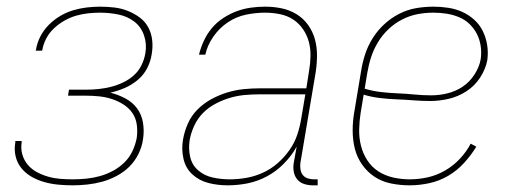

<svg xmlns="http://www.w3.org/2000/svg" viewBox="-20 -548 1540 576"><path d="M198 8Q177 8 155.5 6Q134 4 114 -1.5Q94 -7 76 -17Q58 -27 45 -42.5Q32 -58 27 -78.5Q22 -99 26 -121V-125H45V-121Q42 -102 47 -84.5Q52 -67 63.5 -53.5Q75 -40 91 -31.5Q107 -23 124.5 -18Q142 -13 160.5 -11.5Q179 -10 198 -10Q218 -10 238.5 -12Q259 -14 279 -19.5Q299 -25 318 -35Q337 -45 352.5 -60Q368 -75 377 -94Q386 -113 390 -133Q393 -153 390.5 -173Q388 -193 377.5 -208.5Q367 -224 350.5 -234.5Q334 -245 315.5 -251Q297 -257 277 -259Q257 -261 237 -261H184L187 -279H240Q258 -279 276.5 -281Q295 -283 313 -287.5Q331 -292 349 -300.5Q367 -309 381.5 -322Q396 -335 404.5 -352.5Q413 -370 416 -388Q421 -416 412 -442Q403 -468 382.5 -483.5Q362 -499 335 -504.5Q308 -510 280 -510Q262 -510 244 -508Q226 -506 208.5 -501Q191 -496 174 -486.5Q157 -477 142.5 -463.5Q128 -450 119 -433Q110 -416 107 -398L106 -396H87L88 -399Q91 -419 101 -438.5Q111 -458 126.5 -473.5Q142 -489 160.5 -500Q179 -511 199 -517Q219 -523 239.5 -525.5Q260 -528 280 -528Q302 -528 323 -525.5Q344 -523 363 -515.5Q382 -508 398.5 -496Q415 -484 424.5 -466.5Q434 -449 436.5 -428Q439 -407 435 -385Q432 -364 421.5 -343.5Q411 -323 393 -308Q375 -293 354 -284Q333 -275 311 -270Q335 -264 356.5 -252.5Q378 -241 391.5 -222.5Q405 -204 409 -179.5Q413 -155 409 -130Q406 -108 395.5 -86.5Q385 -65 368.5 -48.5Q352 -32 330.5 -20.5Q309 -9 287 -3Q265 3 242.5 5.5Q220 8 198 8Z M663 8Q633 8 605.5 1Q578 -6 557.5 -24.5Q537 -43 530.5 -71.5Q524 -100 529 -129Q533 -153 543.5 -177Q554 -201 572.5 -219.5Q591 -238 614 -250.5Q637 -263 661.5 -270.5Q686 -278 710.5 -280.5Q735 -283 759 -283H899L907 -334Q911 -357 911.5 -379.5Q912 -402 906.5 -422.5Q901 -443 889 -460.5Q877 -478 859.5 -489.5Q842 -501 820 -505.5Q798 -510 775 -510Q747 -510 718 -504Q689 -498 663.5 -481Q638 -464 620 -438Q602 -412 596 -384H577Q582 -405 591.5 -425.5Q601 -446 615.5 -463.5Q630 -481 650 -494Q670 -507 690.5 -514.5Q711 -522 732.5 -525Q754 -528 775 -528Q801 -528 825 -523Q849 -518 869.5 -505.5Q890 -493 904 -473.5Q918 -454 924.5 -431Q931 -408 931 -382.5Q931 -357 927 -331L881 -58Q880 -49 881.5 -39.5Q883 -30 888.5 -23Q894 -16 903 -13Q912 -10 921 -10H933V8H918Q905 8 892.5 4Q880 0 872 -9.5Q864 -19 861.5 -32Q859 -45 861 -58L870 -108Q855 -81 832 -57.5Q809 -34 781 -19Q753 -4 723 2Q693 8 663 8ZM669 -10Q694 -10 719.5 -14.5Q745 -19 769 -30Q793 -41 813 -58.5Q833 -76 848.5 -98Q864 -120 872 -144.5Q880 -169 884 -194L896 -265H759Q737 -265 714.5 -263Q692 -261 670 -254.5Q648 -248 627 -237Q606 -226 589.5 -209.5Q573 -193 563 -171.5Q553 -150 549 -128Q545 -102 550.5 -77.5Q556 -53 574.5 -37Q593 -21 618 -15.5Q643 -10 669 -10Z M1209 8Q1181 8 1153.5 2.5Q1126 -3 1104 -17.5Q1082 -32 1066.5 -54Q1051 -76 1044.5 -102Q1038 -128 1038 -156.5Q1038 -185 1043 -213L1063 -333Q1067 -359 1075 -384Q1083 -409 1097.5 -432.5Q1112 -456 1132.5 -475Q1153 -494 1177.5 -506.5Q1202 -519 1228 -523.5Q1254 -528 1280 -528Q1303 -528 1325.5 -524.5Q1348 -521 1367.5 -512Q1387 -503 1403 -488.5Q1419 -474 1428.5 -454.5Q1438 -435 1441.5 -413Q1445 -391 1442 -368Q1437 -341 1420.5 -315.5Q1404 -290 1379 -274Q1354 -258 1326 -251.5Q1298 -245 1271 -245Q1246 -245 1220.5 -247Q1195 -249 1169.5 -250Q1144 -251 1119 -254Q1094 -257 1071 -264L1062 -210Q1058 -185 1057.5 -159.5Q1057 -134 1063 -110.5Q1069 -87 1082 -67Q1095 -47 1115 -34Q1135 -21 1159.5 -15.5Q1184 -10 1209 -10Q1236 -10 1263 -16Q1290 -22 1314.5 -36Q1339 -50 1359 -71Q1379 -92 1392 -117L1409 -108Q1393 -82 1372 -59Q1351 -36 1324.5 -20.5Q1298 -5 1268 1.5Q1238 8 1209 8ZM1274 -262Q1298 -262 1322.5 -268Q1347 -274 1368 -288Q1389 -302 1403.5 -324.5Q1418 -347 1422 -370Q1425 -391 1422 -410.5Q1419 -430 1410.5 -446.5Q1402 -463 1388.5 -476Q1375 -489 1357 -496.5Q1339 -504 1319.5 -507Q1300 -510 1280 -510Q1256 -510 1232.5 -505.5Q1209 -501 1186.5 -489.5Q1164 -478 1145.5 -460.5Q1127 -443 1114 -421.5Q1101 -400 1093.5 -377Q1086 -354 1082 -330L1074 -282Q1097 -275 1122 -272Q1147 -269 1172.5 -268Q1198 -267 1223 -264.5Q1248 -262 1274 -262Z"/></svg>

Font: Iosevka SS18 Thin
Style: Italic
Weight: 100
Italic angle: -9°
Monospace: yes
Designer: Belleve Invis
Foundry: Belleve Invis
Version: Version 25.1.1; ttfautohint (v1.8.4)